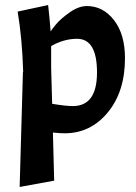

<svg xmlns="http://www.w3.org/2000/svg" viewBox="-20 -529 541 762"><path d="M325 -505Q389 -505 432.5 -449Q476 -393 476 -298Q476 -165 407.5 -82.5Q339 0 237 0Q216 0 190 -3L195 188L58 213L71 -243H72Q68 -377 50 -483L171 -509Q177 -456 181 -404Q183 -409 201.5 -431.5Q220 -454 256 -479.5Q292 -505 325 -505ZM286 -375Q233 -375 183 -346V-260L187 -117Q241 -108 269 -108Q365 -108 365 -241.5Q365 -375 286 -375Z"/></svg>

Font: Acme
Style: Regular
Weight: 400
Designer: Juan Pablo del Peral
Foundry: Juan Pablo del Peral
Version: Version 1.002